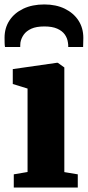

<svg xmlns="http://www.w3.org/2000/svg" viewBox="-26 -844 394 864"><path d="M36 0V-59.5L98 -70V-445.5L31.5 -466V-533L230 -561.5H234L263.5 -540.5V-69.5L324 -59.5V0ZM173.5 -824Q226 -824 265.5 -804.8Q305 -785.5 327 -751.8Q349 -718 349 -673.5Q349 -664 348.5 -651.8Q348 -639.5 348 -632.5H281Q281.5 -636.5 281 -641.8Q280.5 -647 279.5 -653.5Q277 -672.5 265.5 -688.8Q254 -705 231.5 -715Q209 -725 173.5 -725Q137.5 -725 115 -714.8Q92.5 -704.5 81 -688.2Q69.5 -672 66 -653Q65.5 -647 65.2 -641.8Q65 -636.5 65 -632.5H-3.5Q-5 -639.5 -5.2 -651.8Q-5.5 -664 -5.5 -674.5Q-5.5 -718 16.5 -751.8Q38.5 -785.5 78.8 -804.8Q119 -824 173.5 -824Z"/></svg>

Font: Merriweather 36pt Black
Style: Regular
Weight: 900
Version: Version 2.100